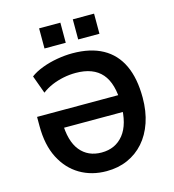

<svg xmlns="http://www.w3.org/2000/svg" viewBox="-130 -1016 1027 1134"><g transform="rotate(-15 383.5 -449.0)"><path d="M382 10Q291 10 220 -32Q149 -74 108 -154Q67 -234 67 -350V-406H615V-303H168L203 -338Q204 -221 251.5 -162.5Q299 -104 382 -104Q467 -104 516.5 -166Q566 -228 566 -350Q566 -477 513.5 -537.5Q461 -598 354 -598Q316 -598 279 -590.5Q242 -583 208.5 -569Q175 -555 146 -533L106 -643Q135 -665 178.5 -681.5Q222 -698 271 -706.5Q320 -715 365 -715Q475 -715 549.5 -674Q624 -633 661.5 -553Q699 -473 699 -355Q699 -271 676 -203.5Q653 -136 611 -88.5Q569 -41 511 -15.5Q453 10 382 10ZM420 -785V-908H550V-785ZM214 -785V-908H344V-785Z"/></g></svg>

Font: Nunito Sans 7pt SemiCondensed
Style: Bold
Weight: 700
Width: 4
Designer: Vernon Adams
Foundry: Vernon Adams
Version: Version 3.101;gftools[0.9.27]